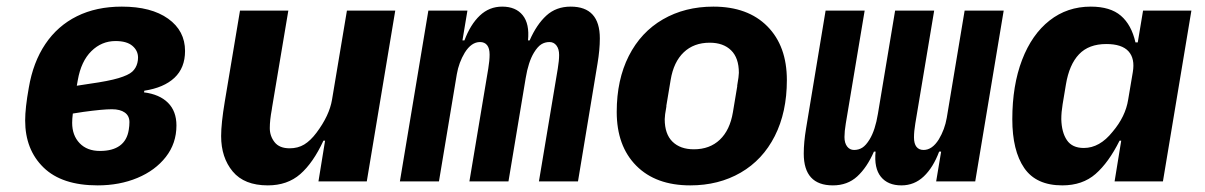

<svg xmlns="http://www.w3.org/2000/svg" viewBox="-20 -548 3640 580"><path d="M56 -184Q56 -222 67 -283Q80 -360 117 -415Q154 -470 212.5 -499Q271 -528 348 -528Q437 -528 488 -491.5Q539 -455 539 -394Q539 -343 507 -313Q475 -283 416 -274L415 -269Q462 -263 487.5 -237.5Q513 -212 513 -169Q513 -115 481 -74Q449 -33 395 -10.5Q341 12 275 12Q167 12 111.5 -42Q56 -96 56 -184ZM369 -156Q371 -168 371 -179Q371 -198 357 -208Q343 -218 318 -218Q290 -218 232 -210L200 -205Q198 -189 198 -177Q198 -139 220.5 -115.5Q243 -92 282 -92Q320 -92 342 -108Q364 -124 369 -156ZM251 -295Q308 -303 338 -312Q368 -321 379.5 -331.5Q391 -342 395 -358Q397 -366 397 -374Q397 -395 380 -409.5Q363 -424 329 -424Q287 -424 256 -393.5Q225 -363 215 -306L212 -289Z M962 -123H957Q926 -56 887 -22Q848 12 789 12Q718 12 683 -30Q648 -72 648 -137Q648 -175 659 -241L705 -516H851L802 -224L801 -217Q795 -185 795 -161Q795 -137 809.5 -118.5Q824 -100 855 -100Q880 -100 899 -111.5Q918 -123 936 -147Q975 -199 983 -247L1028 -516H1174L1088 0H942Z M1188 0 1274 -516H1392L1377 -426H1383Q1401 -474 1429.5 -501Q1458 -528 1497 -528Q1538 -528 1559 -502Q1580 -476 1575 -426H1580Q1601 -474 1630.5 -501Q1660 -528 1704 -528Q1748 -528 1770 -504Q1792 -480 1792 -432Q1792 -398 1785 -356L1726 0H1608L1665 -341Q1669 -365 1669 -382Q1669 -400 1661 -410.5Q1653 -421 1640 -421Q1626 -421 1615 -414Q1604 -407 1593 -389Q1576 -361 1568 -312L1516 0H1398L1455 -341Q1459 -365 1459 -383Q1459 -402 1451.5 -411.5Q1444 -421 1430 -421Q1404 -421 1384 -389Q1366 -359 1360 -324L1306 0Z M1843 -210Q1843 -307 1879.5 -379Q1916 -451 1982.5 -489.5Q2049 -528 2135 -528Q2239 -528 2298 -468.5Q2357 -409 2357 -306Q2357 -209 2320.5 -137Q2284 -65 2217.5 -26.5Q2151 12 2065 12Q1961 12 1902 -47.5Q1843 -107 1843 -210ZM2194 -209 2207 -287V-290Q2212 -318 2212 -328Q2212 -373 2188.5 -396Q2165 -419 2124 -419Q2076 -419 2045.5 -390Q2015 -361 2006 -307L1993 -229V-226Q1988 -199 1988 -188Q1988 -143 2011.5 -120Q2035 -97 2076 -97Q2124 -97 2154.5 -126Q2185 -155 2194 -209Z M2408 -84Q2408 -118 2415 -160L2474 -516H2592L2535 -175Q2531 -151 2531 -134Q2531 -116 2539 -105.5Q2547 -95 2560 -95Q2574 -95 2585 -102Q2596 -109 2607 -127Q2624 -155 2632 -204L2684 -516H2802L2745 -175Q2741 -151 2741 -133Q2741 -114 2748.5 -104.5Q2756 -95 2770 -95Q2796 -95 2816 -127Q2834 -157 2840 -192L2894 -516H3012L2926 0H2808L2823 -90H2817Q2799 -42 2770.5 -15Q2742 12 2703 12Q2662 12 2641 -14Q2620 -40 2625 -90H2620Q2599 -42 2569.5 -15Q2540 12 2496 12Q2452 12 2430 -12Q2408 -36 2408 -84Z M3347 0 3367 -123H3362Q3329 -57 3289.5 -22.5Q3250 12 3189 12Q3110 12 3074 -40.5Q3038 -93 3038 -188Q3038 -290 3067.5 -367Q3097 -444 3150.5 -486Q3204 -528 3275 -528Q3334 -528 3366 -500.5Q3398 -473 3410 -420H3417L3433 -516H3579L3493 0ZM3341 -150Q3380 -196 3388 -247L3402 -330Q3409 -371 3389 -393Q3369 -415 3322 -415Q3269 -415 3239.5 -384Q3210 -353 3200 -293L3190 -233Q3186 -209 3186 -188Q3187 -148 3203 -124.5Q3219 -101 3254 -101Q3302 -101 3341 -150Z"/></svg>

Font: iA Writer Mono V
Style: Regular
Weight: 400
Italic angle: -9.5°
Designer: Mike Abbink, Paul van der Laan, Pieter van Rosmalen
Foundry: Bold Monday
Version: Version 2.000